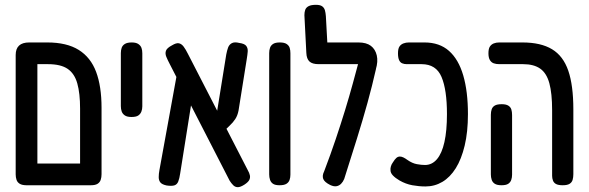

<svg xmlns="http://www.w3.org/2000/svg" viewBox="-20 -758 2443 796"><path d="M90 10Q72 10 62 4Q52 -2 48.5 -12.5Q45 -23 45 -35V-530Q45 -556 59 -569Q73 -582 101 -582H176Q257 -582 306.5 -551Q356 -520 378.5 -460Q401 -400 401 -311V-36Q401 -23 397.5 -12.5Q394 -2 384.5 4Q375 10 357 10Q339 10 329.5 5Q320 0 316 -9.5Q312 -19 312 -29V-308Q312 -371 300.5 -412Q289 -453 260.5 -472.5Q232 -492 179 -492H135V-36Q135 -23 131 -12.5Q127 -2 118 4Q109 10 90 10ZM88 10 89 -80H358V10Z M525 -273Q507 -273 497.5 -279.5Q488 -286 484.5 -296Q481 -306 481 -318V-538Q481 -550 484.5 -560Q488 -570 498 -576Q508 -582 526 -582Q544 -582 553.5 -575.5Q563 -569 566.5 -559.5Q570 -550 570 -537V-317Q570 -305 566 -295Q562 -285 553 -279Q544 -273 525 -273Z M994 7Q977 18 966 18Q955 18 947 10Q939 2 932 -9L684 -492Q675 -509 669.5 -522.5Q664 -536 668 -547.5Q672 -559 693 -570Q711 -581 722 -578.5Q733 -576 741.5 -564.5Q750 -553 759 -535L1007 -53Q1014 -41 1016 -31Q1018 -21 1013.5 -12Q1009 -3 994 7ZM671 11Q652 7 645 -1.5Q638 -10 638 -23.5Q638 -37 641 -53L712 -443L787 -416L727 -39Q724 -18 719 -5.5Q714 7 703 10.5Q692 14 671 11ZM898 -204 870 -234 918 -532Q921 -548 925.5 -560.5Q930 -573 941 -579Q952 -585 972 -580Q994 -577 1001 -567.5Q1008 -558 1007 -544.5Q1006 -531 1003 -513L969 -300Q965 -279 955.5 -264.5Q946 -250 931.5 -236.5Q917 -223 898 -204Z M1139 10Q1121 10 1112 4Q1103 -2 1099.5 -12.5Q1096 -23 1096 -35V-538Q1096 -550 1099.5 -560Q1103 -570 1112.5 -576Q1122 -582 1140 -582Q1159 -582 1168.5 -575.5Q1178 -569 1181 -559.5Q1184 -550 1184 -537V-34Q1184 -22 1180.5 -12Q1177 -2 1167.5 4Q1158 10 1139 10Z M1349 9Q1325 -3 1320 -16.5Q1315 -30 1324 -48Q1351 -119 1372 -181.5Q1393 -244 1410.5 -301Q1428 -358 1443 -413Q1458 -468 1473 -524L1539 -473Q1523 -402 1503.5 -331.5Q1484 -261 1460 -184Q1436 -107 1407 -16Q1402 -4 1394 4Q1386 12 1375 14Q1364 16 1349 9ZM1538 -470 1476 -492H1301Q1275 -492 1263 -503Q1251 -514 1250 -539L1242 -695Q1242 -708 1245.5 -717.5Q1249 -727 1259.5 -732.5Q1270 -738 1290 -738Q1307 -738 1315.5 -732Q1324 -726 1327 -715.5Q1330 -705 1331 -691L1337 -582H1466Q1499 -582 1517.5 -568Q1536 -554 1542 -528.5Q1548 -503 1538 -470Z M1744 15Q1717 15 1689.5 10Q1662 5 1636 -10Q1619 -20 1609 -30.5Q1599 -41 1599 -52Q1598 -59 1600.5 -68Q1603 -77 1609 -85Q1617 -98 1623.5 -103.5Q1630 -109 1638 -109Q1645 -109 1653 -105Q1661 -101 1669 -95Q1689 -81 1708 -77.5Q1727 -74 1742 -74Q1771 -74 1791.5 -98Q1812 -122 1822.5 -169Q1833 -216 1833 -285Q1833 -386 1810.5 -439Q1788 -492 1728 -492H1666Q1656 -492 1647.5 -495.5Q1639 -499 1634.5 -509Q1630 -519 1630 -537Q1630 -556 1636 -565Q1642 -574 1652.5 -578Q1663 -582 1675 -582H1740Q1802 -582 1841.5 -547Q1881 -512 1900.5 -445.5Q1920 -379 1920 -285Q1920 -211 1906.5 -154.5Q1893 -98 1869.5 -60.5Q1846 -23 1814 -4Q1782 15 1744 15Z M2313 10Q2295 10 2285.5 5Q2276 0 2272.5 -9.5Q2269 -19 2269 -29V-301Q2269 -371 2257.5 -413Q2246 -455 2219.5 -473.5Q2193 -492 2149 -492H2050Q2037 -492 2027 -495.5Q2017 -499 2011 -509Q2005 -519 2005 -537Q2005 -556 2011 -565Q2017 -574 2027 -578Q2037 -582 2050 -582H2146Q2222 -582 2268.5 -554Q2315 -526 2336 -465Q2357 -404 2357 -304V-36Q2357 -23 2354 -12.5Q2351 -2 2341.5 4Q2332 10 2313 10ZM2059 10Q2041 10 2031.5 4Q2022 -2 2018.5 -12.5Q2015 -23 2015 -35V-282Q2015 -295 2018.5 -305Q2022 -315 2031.5 -320.5Q2041 -326 2060 -326Q2078 -326 2087.5 -320Q2097 -314 2100 -304Q2103 -294 2103 -281V-34Q2103 -22 2099.5 -12Q2096 -2 2087 4Q2078 10 2059 10Z"/></svg>

Font: Fredoka Condensed
Style: Regular
Weight: 400
Width: 3
Designer: Ben Nathan
Foundry: Milena B. Brandão, Ben Nathan
Version: Version 2.001